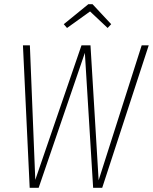

<svg xmlns="http://www.w3.org/2000/svg" viewBox="-20 -899 732 919"><path d="M300.8 -765.1 285.2 -783.2 402.8 -878.9H422.9L512.2 -783.2L495.1 -765.1L411.1 -844.2ZM691.9 -682.1 469.2 0H425.8L386.2 -646L165 0H122.1L89.8 -682.1H123L148.9 -38.1L370.1 -682.1H413.1L452.1 -36.1L658.2 -682.1Z"/></svg>

Font: Fira Sans Compressed UltraLight
Style: Italic
Weight: 200
Width: 3
Italic angle: -8°
Designer: Carrois Corporate & Edenspiekermann AG
Foundry: Carrois Corporate GbR & Edenspiekermann AG
Version: Version 4.203;PS 004.203;hotconv 1.0.88;makeotf.lib2.5.64775